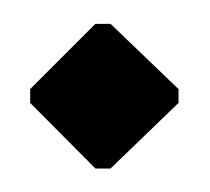

<svg xmlns="http://www.w3.org/2000/svg" viewBox="-20 -135 176 161"><path d="M60 6.3H72.7L129.7 -48.7V-60.3L72.7 -115H60L5.3 -60.3V-48.7Z"/></svg>

Font: Jomhuria
Style: Regular
Weight: 400
Designer: Arabic design by Kourosh Beigpour, Latin design by Eben Sorkin, engineering by Lasse Fister and Khaled Hosney
Version: Version 1.0010